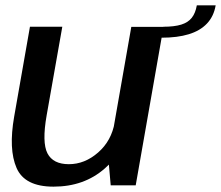

<svg xmlns="http://www.w3.org/2000/svg" viewBox="-20 -693 826 718"><path d="M394 0H487.5L591.5 -592.5H471L385 -102.5ZM213 -593H92L33 -257Q11.5 -134.5 42 -64.8Q72.5 5 180 5Q294.5 5 371.8 -63Q449 -131 462.5 -205L409 -236Q397 -166.5 347 -122.8Q297 -79 237.5 -79Q178.5 -79 157.5 -119.5Q136.5 -160 154.5 -262ZM591 -593 584 -552Q643.5 -552 686 -565Q728.5 -578 754 -605Q779.5 -632 786.5 -673H716Q711 -644 697.2 -626.5Q683.5 -609 657.8 -601Q632 -593 591 -593Z"/></svg>

Font: Anybody UltraCondensed Thin Medium
Style: Italic
Weight: 500
Italic angle: -10°
Version: Version 1.111